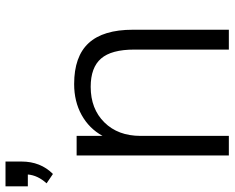

<svg xmlns="http://www.w3.org/2000/svg" viewBox="-116 -736 831 680"><g transform="rotate(-90 299.0 -395.5)"><path d="M-9.8 -645.5Q18.6 -676.8 21.5 -711.9H-20.5V-791H67.4V-734.4Q67.4 -667 23.4 -623ZM88.9 0V-539.1H158.2V-447.3Q184.6 -495.1 232.4 -521.5Q280.3 -547.9 341.8 -547.9Q439.5 -547.9 486.8 -496.6Q534.2 -445.3 534.2 -339.8V0H463.9V-335Q463.9 -416 432.1 -452.6Q400.4 -489.3 332 -489.3Q253.9 -489.3 206.1 -440.9Q158.2 -392.6 158.2 -312.5V0Z"/></g></svg>

Font: Min Sans Light
Style: Regular
Weight: 300
Designer: Jinseong-Kim, NotoSansCJK, Nunito
Foundry: Jinseong-Kim
Version: Version 1.400;Glyphs 3.1.2 (3151)